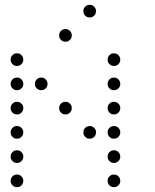

<svg xmlns="http://www.w3.org/2000/svg" viewBox="-20 -796 640 792"><path d="M349 -776Q339 -776 331.5 -768.5Q324 -761 324 -751V-749Q324 -739 331.5 -731.5Q339 -724 349 -724H351Q361 -724 368.5 -731.5Q376 -739 376 -749V-751Q376 -761 368.5 -768.5Q361 -776 351 -776ZM249 -676Q239 -676 231.5 -668.5Q224 -661 224 -651V-649Q224 -639 231.5 -631.5Q239 -624 249 -624H251Q261 -624 268.5 -631.5Q276 -639 276 -649V-651Q276 -661 268.5 -668.5Q261 -676 251 -676ZM49 -576Q39 -576 31.5 -568.5Q24 -561 24 -551V-549Q24 -539 31.5 -531.5Q39 -524 49 -524H51Q61 -524 68.5 -531.5Q76 -539 76 -549V-551Q76 -561 68.5 -568.5Q61 -576 51 -576ZM449 -576Q439 -576 431.5 -568.5Q424 -561 424 -551V-549Q424 -539 431.5 -531.5Q439 -524 449 -524H451Q461 -524 468.5 -531.5Q476 -539 476 -549V-551Q476 -561 468.5 -568.5Q461 -576 451 -576ZM49 -476Q39 -476 31.5 -468.5Q24 -461 24 -451V-449Q24 -439 31.5 -431.5Q39 -424 49 -424H51Q61 -424 68.5 -431.5Q76 -439 76 -449V-451Q76 -461 68.5 -468.5Q61 -476 51 -476ZM149 -476Q139 -476 131.5 -468.5Q124 -461 124 -451V-449Q124 -439 131.5 -431.5Q139 -424 149 -424H151Q161 -424 168.5 -431.5Q176 -439 176 -449V-451Q176 -461 168.5 -468.5Q161 -476 151 -476ZM449 -476Q439 -476 431.5 -468.5Q424 -461 424 -451V-449Q424 -439 431.5 -431.5Q439 -424 449 -424H451Q461 -424 468.5 -431.5Q476 -439 476 -449V-451Q476 -461 468.5 -468.5Q461 -476 451 -476ZM49 -376Q39 -376 31.5 -368.5Q24 -361 24 -351V-349Q24 -339 31.5 -331.5Q39 -324 49 -324H51Q61 -324 68.5 -331.5Q76 -339 76 -349V-351Q76 -361 68.5 -368.5Q61 -376 51 -376ZM249 -376Q239 -376 231.5 -368.5Q224 -361 224 -351V-349Q224 -339 231.5 -331.5Q239 -324 249 -324H251Q261 -324 268.5 -331.5Q276 -339 276 -349V-351Q276 -361 268.5 -368.5Q261 -376 251 -376ZM449 -376Q439 -376 431.5 -368.5Q424 -361 424 -351V-349Q424 -339 431.5 -331.5Q439 -324 449 -324H451Q461 -324 468.5 -331.5Q476 -339 476 -349V-351Q476 -361 468.5 -368.5Q461 -376 451 -376ZM49 -276Q39 -276 31.5 -268.5Q24 -261 24 -251V-249Q24 -239 31.5 -231.5Q39 -224 49 -224H51Q61 -224 68.5 -231.5Q76 -239 76 -249V-251Q76 -261 68.5 -268.5Q61 -276 51 -276ZM349 -276Q339 -276 331.5 -268.5Q324 -261 324 -251V-249Q324 -239 331.5 -231.5Q339 -224 349 -224H351Q361 -224 368.5 -231.5Q376 -239 376 -249V-251Q376 -261 368.5 -268.5Q361 -276 351 -276ZM449 -276Q439 -276 431.5 -268.5Q424 -261 424 -251V-249Q424 -239 431.5 -231.5Q439 -224 449 -224H451Q461 -224 468.5 -231.5Q476 -239 476 -249V-251Q476 -261 468.5 -268.5Q461 -276 451 -276ZM49 -176Q39 -176 31.5 -168.5Q24 -161 24 -151V-149Q24 -139 31.5 -131.5Q39 -124 49 -124H51Q61 -124 68.5 -131.5Q76 -139 76 -149V-151Q76 -161 68.5 -168.5Q61 -176 51 -176ZM449 -176Q439 -176 431.5 -168.5Q424 -161 424 -151V-149Q424 -139 431.5 -131.5Q439 -124 449 -124H451Q461 -124 468.5 -131.5Q476 -139 476 -149V-151Q476 -161 468.5 -168.5Q461 -176 451 -176ZM49 -76Q39 -76 31.5 -68.5Q24 -61 24 -51V-49Q24 -39 31.5 -31.5Q39 -24 49 -24H51Q61 -24 68.5 -31.5Q76 -39 76 -49V-51Q76 -61 68.5 -68.5Q61 -76 51 -76ZM449 -76Q439 -76 431.5 -68.5Q424 -61 424 -51V-49Q424 -39 431.5 -31.5Q439 -24 449 -24H451Q461 -24 468.5 -31.5Q476 -39 476 -49V-51Q476 -61 468.5 -68.5Q461 -76 451 -76Z"/></svg>

Font: Doto Rounded
Style: Regular
Weight: 400
Monospace: yes
Version: Version 1.000